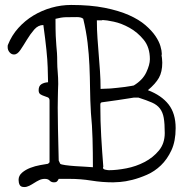

<svg xmlns="http://www.w3.org/2000/svg" viewBox="-20 -701 761 775"><path d="M223 -40Q226 -37 243.5 -34.5Q261 -32 283 -30.5Q305 -29 325.5 -28Q346 -27 355 -26Q355 -86 353.5 -141Q352 -196 347 -245Q344 -296 343.5 -343Q343 -390 341 -436Q339 -482 333.5 -528.5Q328 -575 316 -625Q312 -629 305 -630.5Q298 -632 291 -632Q263 -632 245 -631.5Q227 -631 204 -625Q204 -580 205 -556Q206 -532 207.5 -516.5Q209 -501 210 -487Q211 -473 211 -449Q211 -432 213 -409.5Q215 -387 215 -362Q215 -356 214.5 -349Q214 -342 214 -331.5Q214 -321 213.5 -305.5Q213 -290 213 -266Q213 -233 214 -182Q215 -131 217 -53ZM55 25Q55 8 69 -4Q83 -16 102.5 -23.5Q122 -31 142 -34.5Q162 -38 174 -40L180 -46V-295Q180 -305 173 -308Q166 -311 158 -313.5Q150 -316 143 -320.5Q136 -325 136 -337Q136 -354 147 -361Q158 -368 174 -369Q174 -373 172.5 -429Q171 -485 155 -600Q134 -600 118 -581.5Q102 -563 88.5 -540.5Q75 -518 62.5 -499.5Q50 -481 37 -481Q26 -481 18.5 -490Q11 -499 11 -510Q11 -511 11 -514.5Q11 -518 12 -520Q27 -558 54 -588Q81 -618 115 -638.5Q149 -659 188 -670Q227 -681 267 -681Q345 -681 402.5 -669.5Q460 -658 500.5 -640Q541 -622 567 -599.5Q593 -577 607.5 -555.5Q622 -534 627.5 -515Q633 -496 633 -485Q633 -478 632 -476Q633 -475 634 -464Q635 -453 635 -448Q635 -411 621.5 -387Q608 -363 577 -337Q632 -316 660.5 -279.5Q689 -243 689 -184Q689 -131 672 -94.5Q655 -58 629.5 -33.5Q604 -9 573 4.5Q542 18 514 25Q486 32 465 33.5Q444 35 437 35Q392 35 349 28Q306 21 261 21H217Q213 29 209.5 32Q206 35 198 35Q187 35 180.5 28Q174 21 161 21Q149 21 138.5 26Q128 31 118 37.5Q108 44 98 49Q88 54 78 54Q64 54 59.5 45.5Q55 37 55 25ZM385 -275Q385 -212 388.5 -151Q392 -90 397 -28Q396 -27 396 -26V-23Q396 -18 405.5 -16Q415 -14 420 -14Q451 -14 490 -21.5Q529 -29 563.5 -47Q598 -65 621.5 -93.5Q645 -122 645 -164Q645 -202 641 -225Q637 -248 625.5 -263Q614 -278 593.5 -287Q573 -296 539 -307H520Q513 -306 494.5 -303Q476 -300 455.5 -297Q435 -294 416.5 -291.5Q398 -289 391 -288Q385 -287 385 -279ZM371 -619Q371 -580 373.5 -546.5Q376 -513 378.5 -480.5Q381 -448 383.5 -414.5Q386 -381 386 -342Q388 -342 394 -342.5Q400 -343 406.5 -343Q413 -343 419 -343.5Q425 -344 428 -344Q438 -345 453.5 -346.5Q469 -348 484 -350Q499 -352 509.5 -354Q520 -356 520 -356Q556 -378 570.5 -409Q585 -440 585 -462Q585 -510 560 -540.5Q535 -571 502.5 -589Q470 -607 439 -613.5Q408 -620 396 -620Q391 -620 391 -619Z"/></svg>

Font: Miltonian
Style: Regular
Weight: 400
Designer: Pablo Impallari
Foundry: Pablo Impallari
Version: Version 1.008